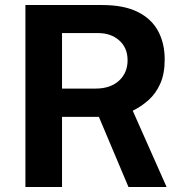

<svg xmlns="http://www.w3.org/2000/svg" viewBox="-20 -743 736 763"><path d="M642 0H490.5L373 -278.5H226.5V0H81V-723H386Q472.5 -723 527.5 -695.5Q582.5 -668 608.5 -619.2Q634.5 -570.5 634.5 -507Q634.5 -450 617 -410.8Q599.5 -371.5 570.5 -345.5Q541.5 -319.5 507.5 -303ZM360 -391Q418.5 -391 452.8 -422.2Q487 -453.5 487 -503.5Q487 -553 454 -582.2Q421 -611.5 370.5 -611.5H226.5V-391Z"/></svg>

Font: Public Sans
Style: Bold
Weight: 700
Designer: The Public Sans project authors (U.S. Web Design System). Libre Franklin designed by Pablo Impallari and Rodrigo Fuenzal
Version: Version 1.008; ttfautohint (v1.8.1) -l 8 -r 50 -G 200 -x 14 